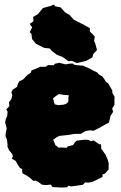

<svg xmlns="http://www.w3.org/2000/svg" viewBox="-20 -810 541 859"><path d="M253 29 236 28 215 27 207 16 185 18 167 16 153 5 139 -2 129 -1 119 -10 102 -23 80 -35 79 -53 68 -60 60 -72 50 -90 32 -101 38 -110 34 -122 21 -137 13 -155 14 -163 11 -186 5 -199V-211L10 -236L3 -262L6 -278L12 -290L14 -310L8 -321L22 -335L20 -352L31 -367L35 -384L31 -397L36 -408L57 -422L58 -430L66 -446L84 -455L102 -474L118 -485L121 -495L137 -501L159 -511H184L195 -519L220 -518L226 -525L246 -529L273 -522L289 -525L305 -526L313 -520L328 -518L352 -516L379 -504L392 -497L416 -485L422 -477L438 -468L446 -457L454 -444L464 -437L482 -406L483 -394L493 -376L492 -365V-341L482 -325L486 -309L475 -293L467 -261L456 -256L425 -238L398 -225L384 -227L363 -224L341 -211H314L297 -208L284 -206L246 -202L235 -197L218 -185L223 -173L228 -160L232 -158L241 -150H253L279 -149L283 -155L307 -161L315 -173L324 -181L358 -185L376 -184L387 -178L399 -182L423 -165L432 -164L433 -145L452 -118L461 -98L466 -81V-52L449 -33L438 -29L439 -19L412 -5L393 4L376 7L361 6L350 17L321 21L299 24L286 21L280 28ZM237 -340H249L255 -341H259L266 -342L273 -345L278 -347L285 -354L286 -361V-373L287 -378L288 -384H283L278 -385H270L262 -386L256 -387L252 -388L243 -389L231 -381L227 -378L217 -370L219 -364L221 -356L223 -350L225 -343L231 -342ZM323 -528 301 -538 286 -536 260 -555 234 -565 211 -583 203 -593 177 -596 141 -614 123 -636 121 -658 113 -666 124 -688 113 -703 130 -715 128 -734 150 -747 172 -774 205 -783 222 -790 226 -782 251 -777 271 -755 291 -743 310 -722 357 -698 382 -684V-669L404 -647L401 -626L406 -616L414 -586L397 -568L393 -553L366 -538L343 -532Z"/></svg>

Font: Winky Rough Black
Style: Regular
Weight: 900
Designer: Simon Atzbach
Foundry: typofactur
Version: Version 1.206; ttfautohint (v1.8.4.7-5d5b)